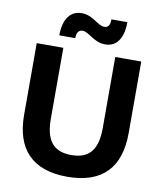

<svg xmlns="http://www.w3.org/2000/svg" viewBox="-93 -921 852 1007"><g transform="rotate(10 333.5 -417.0)"><path d="M164.2 -710.8H249.2C249.2 -742.5 262.5 -755.8 280.8 -755.8C315.8 -755.8 346.7 -705.8 409.2 -705.8C481.7 -705.8 504.2 -773.3 504.2 -840.8H419.2C419.2 -810.8 410 -795.8 389.2 -795.8C351.7 -795.8 322.5 -845.8 260.8 -845.8C187.5 -845.8 164.2 -777.5 164.2 -710.8ZM333.3 12.5C522.5 12.5 611.7 -87.5 611.7 -269.2V-650H473.3V-273.3C473.3 -166.7 439.2 -103.3 335 -103.3C231.7 -103.3 196.7 -166.7 196.7 -273.3V-650H55V-269.2C55 -87.5 145.8 12.5 333.3 12.5Z"/></g></svg>

Font: Familjen Grotesk GF
Style: Bold
Weight: 700
Designer: Anders Wikstroem, Jonas Baeckman, Matilda Gysing, Kristian Moeller
Foundry: Familjen STHLM AB
Version: Version 2.000; Beta; Release 4; Build 6